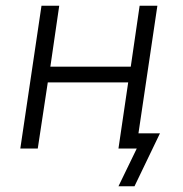

<svg xmlns="http://www.w3.org/2000/svg" viewBox="-20 -519 640 671"><path d="M394 132 458 0H396L404 -53H539L450 132ZM51 0 125 -499H187L156 -286H437L468 -499H530L456 0H394L428 -231H147L112 0Z"/></svg>

Font: Nunitoga
Style: Light Italic
Weight: 300
Italic angle: -9°
Designer: Vernon Adams
Foundry: Vernon Adams
Version: Version 1.0